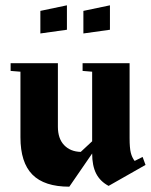

<svg xmlns="http://www.w3.org/2000/svg" viewBox="-20 -688 568 723"><path d="M528 -67 389 12Q357 -5 342 -34.5Q327 -64 327 -110L241 15Q147 15 102 -30.5Q57 -76 57 -171V-418L20 -421V-450H198V-211Q198 -166 221.5 -141.5Q245 -117 284 -116L327 -156V-418L291 -421V-450H468V-168Q468 -131 472.5 -113Q477 -95 487 -82L517 -97ZM132 -647 232 -668V-576L132 -562ZM294 -647 394 -668V-576L294 -562Z"/></svg>

Font: Rakkas
Style: Regular
Weight: 400
Designer: Zeynep Akay
Foundry: Zeynep Akay
Version: Version 2.000